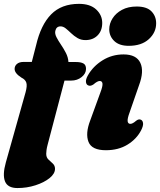

<svg xmlns="http://www.w3.org/2000/svg" viewBox="-38 -748 811 972"><path d="M36 -399Q36 -414.5 48 -424.5Q60 -434.5 81.5 -434.5H123L144.5 -518Q168.5 -622 220.8 -675.2Q273 -728.5 362 -728.5Q418.5 -728.5 449 -700Q479.5 -671.5 479.5 -632Q479.5 -592.5 456 -568.8Q432.5 -545 394.5 -545Q372 -545 354.2 -555.5Q336.5 -566 322.2 -579.8Q308 -593.5 295 -604Q282 -614.5 268.5 -614.5Q247 -614.5 242 -591.5Q239 -577 248 -559.5Q257 -542 270.5 -522.2Q284 -502.5 295.5 -480.2Q307 -458 308.5 -434H347Q371 -434 384.2 -426.8Q397.5 -419.5 397.5 -399.5Q397.5 -375.5 375.2 -357.8Q353 -340 322 -340H288.5L203 -15Q199 0 197.5 11.5Q196 23 196 30.5Q196 49 207.2 59.5Q218.5 70 229.5 80.2Q240.5 90.5 240.5 106.5Q240.5 131.5 212.8 153.8Q185 176 141.5 190Q98 204 50.5 204Q1 204 -12.5 170.5Q-26 137 -8.5 74.5L91.5 -281Q100.5 -314 95.2 -329.8Q90 -345.5 70.5 -355Q36 -377 36 -399ZM613.5 -516Q566 -516 540.8 -540Q515.5 -564 515 -599Q515 -628.5 531.8 -655Q548.5 -681.5 579.5 -698.2Q610.5 -715 654 -715Q705 -715 728.8 -690.5Q752.5 -666 752.5 -630Q752.5 -583.5 715.5 -549.8Q678.5 -516 613.5 -516ZM618 -178.5Q606.5 -147.5 608.2 -134.2Q610 -121 622 -121Q633.5 -121 651 -136.5Q664.5 -147 675 -142Q684.5 -138 686.2 -124.5Q688 -111 676.5 -88.5Q653.5 -44 607.5 -15.8Q561.5 12.5 498 12.5Q426.5 12.5 410 -29.8Q393.5 -72 418.5 -137.5L470.5 -280.5Q482.5 -312 480.8 -325Q479 -338 467 -338Q455 -338 435 -320.5Q420 -310.5 409 -315.5Q399 -319 397.2 -332.5Q395.5 -346 407 -366.5Q433 -412.5 481 -442.5Q529 -472.5 587.5 -472.5Q652.5 -472.5 672.5 -429.8Q692.5 -387 665.5 -315.5Z"/></svg>

Font: Fraunces 72pt Soft Black
Style: Italic
Weight: 900
Italic angle: -16°
Version: Version 1.000;[b76b70a41]